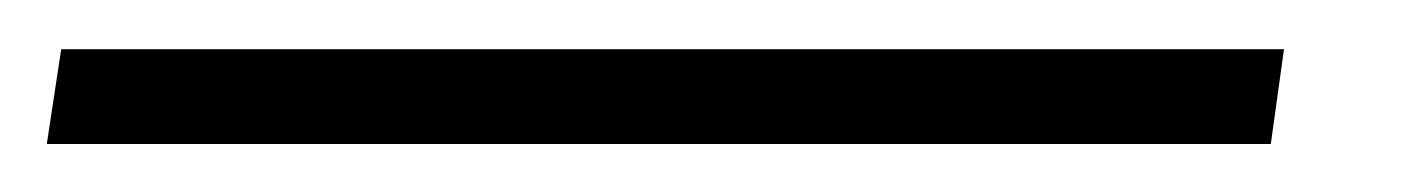

<svg xmlns="http://www.w3.org/2000/svg" viewBox="-74 24 594 80"><path d="M461 44.5 455.5 84H-54.5L-48.5 44.5Z"/></svg>

Font: Merriweather 60pt
Style: Italic
Weight: 400
Italic angle: -7.8°
Version: Version 2.101